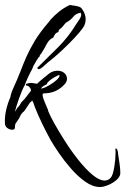

<svg xmlns="http://www.w3.org/2000/svg" viewBox="-23 -510 503 771"><path d="M379 241Q350 241 320 220Q290 199 262.5 167.5Q235 136 213.5 104.5Q192 73 180 52Q164 23 146.5 -13Q129 -49 117 -80Q116 -83 112 -94.5Q108 -106 105 -106Q104 -106 104 -103Q100 -102 95.5 -95.5Q91 -89 86 -81Q83 -77 78 -69Q73 -61 68 -59Q66 -54 63.5 -53Q61 -52 59 -45L57 -42Q54 -34 47 -25Q45 -22 43 -19Q41 -16 39 -13Q37 -8 37 1.5Q37 11 26 11Q16 11 7 4.5Q-2 -2 -3 -12Q-5 -39 1.5 -67.5Q8 -96 18 -118Q20 -125 20.5 -128.5Q21 -132 22 -134Q23 -138 24.5 -142Q26 -146 30 -155Q47 -192 58.5 -222Q70 -252 83 -282Q97 -313 117 -346.5Q137 -380 174 -423L179 -429V-430Q196 -449 215 -464Q234 -479 257 -490Q265 -489 282.5 -486Q300 -483 305 -476Q321 -455 321 -432Q321 -427 320 -421.5Q319 -416 317 -411Q313 -400 295.5 -379.5Q278 -359 255.5 -336.5Q233 -314 212.5 -295.5Q192 -277 181 -269Q180 -268 177 -265.5Q174 -263 171 -261Q164 -255 151.5 -243.5Q139 -232 131 -232Q130 -233 130 -233.5Q130 -234 130 -234Q130 -234 129 -234.5Q128 -235 127 -235V-238Q169 -279 210.5 -320.5Q252 -362 283 -413Q288 -420 295.5 -431.5Q303 -443 303 -450Q303 -454 302 -456L301 -459Q282 -456 272.5 -444Q263 -432 249 -423Q242 -419 241 -418.5Q240 -418 234 -410L230 -405Q226 -400 223.5 -398Q221 -396 216 -392Q211 -387 212 -382Q203 -379 198.5 -373Q194 -367 191 -359Q175 -353 164.5 -333Q154 -313 145 -299Q143 -295 139.5 -291.5Q136 -288 136 -283Q132 -281 123 -266Q114 -251 111 -245Q110 -242 108 -237Q106 -232 105 -230Q104 -229 99 -219.5Q94 -210 88.5 -197.5Q83 -185 79 -175.5Q75 -166 75 -165Q72 -161 66 -147Q60 -133 53.5 -115Q47 -97 42.5 -82Q38 -67 38 -62Q39 -62 41.5 -68Q44 -74 45 -75Q49 -79 52.5 -83Q56 -87 58 -91L59 -93Q62 -99 67 -103.5Q72 -108 76 -113Q78 -115 83.5 -122.5Q89 -130 95 -137.5Q101 -145 101 -145V-149Q101 -154 95 -160.5Q89 -167 81 -167V-173Q86 -174 91 -175.5Q96 -177 101 -177Q108 -177 114 -175.5Q120 -174 127 -174Q131 -179 135.5 -182.5Q140 -186 144 -190Q158 -202 173.5 -214Q189 -226 208 -226Q224 -226 235 -217Q246 -208 246 -193Q246 -182 236 -171Q226 -160 213.5 -152Q201 -144 191 -141Q172 -135 151 -135Q149 -134 148.5 -131.5Q148 -129 148 -127Q149 -117 156 -101.5Q163 -86 167 -75Q169 -72 169.5 -69Q170 -66 171 -63Q178 -45 196.5 -12Q215 21 240 60Q265 99 293.5 134.5Q322 170 349 192.5Q376 215 397 215Q413 215 423 202Q431 191 436 160Q441 129 441 105Q441 100 441 95.5Q441 91 440 87H446V89H447Q451 98 451 107Q452 117 454 127Q456 137 457 147Q458 155 459 163Q460 171 460 179Q460 183 460 187Q460 191 458 195Q454 206 439.5 217Q425 228 408 234.5Q391 241 379 241ZM130 -234 129 -233Q129 -233 129 -233.5Q129 -234 130 -234ZM142 -154H143L147 -156L148 -155Q158 -158 174.5 -167.5Q191 -177 204 -188.5Q217 -200 216 -208Q216 -209 215.5 -208.5Q215 -208 215 -208H211Q206 -206 195 -199.5Q184 -193 175 -185.5Q166 -178 165 -172Q159 -169 151.5 -164.5Q144 -160 142 -154Z"/></svg>

Font: Qwitcher Grypen
Style: Bold
Weight: 700
Designer: Robert E. Leuschke
Foundry: Robert E. Leuschke
Version: Version 1.100; ttfautohint (v1.8.3)